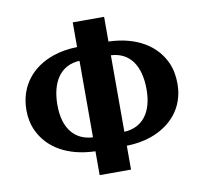

<svg xmlns="http://www.w3.org/2000/svg" viewBox="-79 -796 927 880"><g transform="rotate(-10 384.5 -355.5)"><path d="M36 -350C36 -315 43 -282 57 -253C97 -169 185 -115 315 -111V0H461V-111C502 -112 540 -118 574 -130C668 -163 739 -237 739 -351C739 -387 733 -421 719 -451C680 -536 591 -592 461 -596V-711H315V-596C274 -595 236 -589 202 -577C106 -544 36 -467 36 -350ZM180 -349C180 -460 228 -528 315 -532V-176C230 -180 180 -242 180 -349ZM461 -176V-532C548 -528 595 -461 595 -350C595 -243 546 -180 461 -176Z"/></g></svg>

Font: Aerodynamic
Style: Regular
Weight: 500
Designer: Google
Version: Version 2.000980; 2014